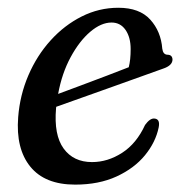

<svg xmlns="http://www.w3.org/2000/svg" viewBox="-20 -478 484 507"><path d="M399 -141.5Q391 -102.5 362.8 -68Q334.5 -33.5 287.8 -12Q241 9.5 178.5 9.5Q98.5 9.5 60 -38Q21.5 -85.5 28 -168.5Q32.5 -227 55 -279.2Q77.5 -331.5 113.8 -371.5Q150 -411.5 195.8 -434.5Q241.5 -457.5 292.5 -457.5Q348.5 -457.5 376.8 -426.2Q405 -395 408.5 -349.5Q410.5 -334 422 -333.5Q434.5 -333.5 435.5 -321.5Q436 -305 410 -296.5Q388.5 -289 352.8 -276Q317 -263 276 -248.5Q235 -234 196 -220Q157 -206 128.5 -196Q128.5 -194 128 -192Q122 -121.5 148 -85.8Q174 -50 223 -50Q264.5 -50 302.5 -74.5Q340.5 -99 363 -148Q376 -166 387.5 -165Q403.5 -164 399 -141.5ZM274.5 -418.5Q247 -418.5 218.2 -394Q189.5 -369.5 166.5 -327Q143.5 -284.5 133.5 -230Q160.5 -240 194.8 -252.8Q229 -265.5 262.2 -278.2Q295.5 -291 320 -300.5Q325 -319.5 325 -348.5Q325 -379.5 311.5 -399Q298 -418.5 274.5 -418.5Z"/></svg>

Font: Fraunces 72pt Soft
Style: Italic
Weight: 400
Italic angle: -16°
Version: Version 1.000;[b76b70a41]